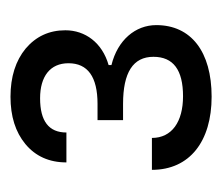

<svg xmlns="http://www.w3.org/2000/svg" viewBox="-48 -862 421 364"><g transform="rotate(-90 162.0 -680.5)"><path d="M160.2 -870.6C123 -870.6 93.3 -861.3 70.3 -842.3C47.4 -823.2 35.6 -797.4 35.6 -764.6H92.3C92.3 -797.9 113.8 -814.5 157.2 -814.5C198.7 -814.5 223.6 -795.4 223.6 -760.7C223.6 -724.1 197.8 -705.6 146.5 -705.6H115.7V-657.2H146.5C206.1 -657.2 235.8 -638.2 235.8 -599.6C235.8 -562 210.9 -543.5 161.1 -543.5C112.3 -543.5 82 -564.9 82 -602.5H21.5C21.5 -530.8 75.7 -489.3 160.2 -489.3C245.6 -489.3 295.9 -528.3 295.9 -594.2C295.9 -633.8 267.6 -667.5 220.2 -679.2V-684.6C262.7 -696.8 286.1 -729 286.1 -766.6C286.1 -797.4 274.4 -822.3 251.5 -841.8C228.5 -860.8 197.8 -870.6 160.2 -870.6Z"/></g></svg>

Font: Estedad Medium
Style: Regular
Weight: 500
Designer: Amin Abedi
Version: Version 7.3